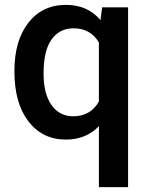

<svg xmlns="http://www.w3.org/2000/svg" viewBox="-20 -558 608 781"><path d="M38.6 -268.6Q38.6 -392.6 95.2 -465.3Q151.9 -538.1 248.5 -538.1Q336.9 -538.1 388.7 -476.1L395.5 -528.3H501V203.1H382.3V-44.9Q330.6 9.8 247.6 9.8Q152.8 9.8 95.7 -64.2Q38.6 -138.2 38.6 -268.6ZM157.2 -258.3Q157.2 -177.2 189.2 -131.1Q221.2 -85 277.8 -85Q348.1 -85 382.3 -145V-385.3Q348.1 -442.9 278.8 -442.9Q222.2 -442.9 189.7 -397.5Q157.2 -352.1 157.2 -258.3Z"/></svg>

Font: RobotoDraft Medium
Style: Regular
Weight: 500
Version: Version 2.001152; 2014